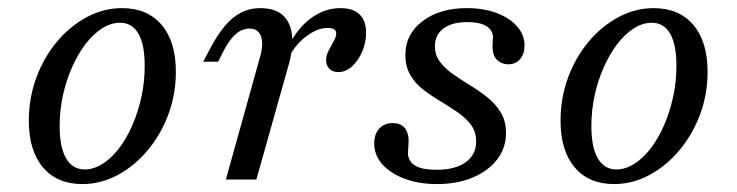

<svg xmlns="http://www.w3.org/2000/svg" viewBox="-20 -446 1830 477"><path d="M184.7 11.3Q121.8 11.3 86.7 -30.2Q51.6 -71.8 51.6 -146Q51.6 -202.4 70.2 -252.8Q88.7 -303.2 121 -341.9Q153.2 -380.6 195.2 -403.2Q237.1 -425.8 283.1 -425.8Q346 -425.8 381.5 -384.3Q416.9 -342.7 416.9 -267.7Q416.9 -212.1 398.4 -162.1Q379.8 -112.1 347.2 -73Q314.5 -33.9 272.6 -11.3Q230.6 11.3 184.7 11.3ZM190.3 -25Q212.9 -25 235.1 -39.1Q257.3 -53.2 276.2 -78.2Q295.2 -103.2 309.3 -135.9Q323.4 -168.5 331.5 -206Q339.5 -243.5 339.5 -282.3Q339.5 -335.5 323.8 -362.5Q308.1 -389.5 278.2 -389.5Q255.6 -389.5 233.5 -375.4Q211.3 -361.3 192.3 -336.3Q173.4 -311.3 158.9 -278.6Q144.4 -246 136.3 -208.9Q128.2 -171.8 128.2 -132.3Q128.2 -79.8 144.4 -52.4Q160.5 -25 190.3 -25Z M541.1 0 625 -300.8Q635.5 -335.5 628.6 -355.2Q621.8 -375 600 -375Q581.5 -375 566.1 -361.7Q550.8 -348.4 537.1 -322.6L521.8 -292.7H484.7L503.2 -327.4Q519.4 -358.1 537.5 -380.2Q555.6 -402.4 577.8 -414.1Q600 -425.8 626.6 -425.8Q662.9 -425.8 682.3 -408.5Q701.6 -391.1 705.2 -360.1Q708.9 -329 698.4 -289.5L616.9 0ZM821 -266.9Q806.5 -266.9 798.4 -275Q790.3 -283.1 790.3 -296.8Q790.3 -308.9 796.8 -321Q803.2 -333.1 809.3 -344Q815.3 -354.8 815.3 -362.9Q815.3 -376.6 793.5 -376.6Q769.4 -376.6 741.9 -356.5Q714.5 -336.3 696.8 -303.2V-332.3Q720.2 -377.4 753.6 -401.6Q787.1 -425.8 825.8 -425.8Q857.3 -425.8 873.4 -410.1Q889.5 -394.4 889.5 -365.3Q889.5 -340.3 879.8 -317.7Q870.2 -295.2 854.4 -281Q838.7 -266.9 821 -266.9Z M1065.3 11.3Q1020.2 11.3 985.1 -2Q950 -15.3 929.8 -37.9Q909.7 -60.5 909.7 -89.5Q909.7 -112.9 922.2 -126.6Q934.7 -140.3 955.6 -140.3Q974.2 -140.3 984.3 -129.4Q994.4 -118.5 995.2 -98.4Q995.2 -90.3 994.4 -79.8Q993.5 -69.4 993.5 -62.9Q996 -42.7 1013.3 -33.5Q1030.6 -24.2 1064.5 -24.2Q1110.5 -24.2 1136.7 -42.7Q1162.9 -61.3 1162.9 -94.4Q1162.9 -118.5 1150.4 -135.5Q1137.9 -152.4 1117.7 -166.5Q1097.6 -180.6 1075 -194Q1052.4 -207.3 1032.3 -222.6Q1012.1 -237.9 999.6 -259.3Q987.1 -280.6 987.1 -309.7Q987.1 -361.3 1029.8 -393.5Q1072.6 -425.8 1139.5 -425.8Q1181.5 -425.8 1213.7 -413.7Q1246 -401.6 1264.5 -380.6Q1283.1 -359.7 1283.1 -333.1Q1283.1 -312.1 1272.2 -299.2Q1261.3 -286.3 1242.7 -286.3Q1226.6 -286.3 1215.7 -296.4Q1204.8 -306.5 1204 -323.4Q1203.2 -331.5 1204 -340.3Q1204.8 -349.2 1204.8 -354.8Q1203.2 -372.6 1187.1 -381.9Q1171 -391.1 1141.1 -391.1Q1102.4 -391.1 1081.5 -375Q1060.5 -358.9 1060.5 -331.5Q1060.5 -308.9 1073.4 -291.9Q1086.3 -275 1106 -261.3Q1125.8 -247.6 1148.8 -233.5Q1171.8 -219.4 1191.5 -203.6Q1211.3 -187.9 1224.2 -166.5Q1237.1 -145.2 1237.1 -115.3Q1237.1 -78.2 1214.9 -49.6Q1192.7 -21 1154 -4.8Q1115.3 11.3 1065.3 11.3Z M1505.6 11.3Q1442.7 11.3 1407.7 -30.2Q1372.6 -71.8 1372.6 -146Q1372.6 -202.4 1391.1 -252.8Q1409.7 -303.2 1441.9 -341.9Q1474.2 -380.6 1516.1 -403.2Q1558.1 -425.8 1604 -425.8Q1666.9 -425.8 1702.4 -384.3Q1737.9 -342.7 1737.9 -267.7Q1737.9 -212.1 1719.4 -162.1Q1700.8 -112.1 1668.1 -73Q1635.5 -33.9 1593.5 -11.3Q1551.6 11.3 1505.6 11.3ZM1511.3 -25Q1533.9 -25 1556 -39.1Q1578.2 -53.2 1597.2 -78.2Q1616.1 -103.2 1630.2 -135.9Q1644.4 -168.5 1652.4 -206Q1660.5 -243.5 1660.5 -282.3Q1660.5 -335.5 1644.8 -362.5Q1629 -389.5 1599.2 -389.5Q1576.6 -389.5 1554.4 -375.4Q1532.3 -361.3 1513.3 -336.3Q1494.4 -311.3 1479.8 -278.6Q1465.3 -246 1457.3 -208.9Q1449.2 -171.8 1449.2 -132.3Q1449.2 -79.8 1465.3 -52.4Q1481.5 -25 1511.3 -25Z"/></svg>

Font: Playfair 9pt
Style: Italic
Weight: 400
Italic angle: -15.6°
Designer: Claus Eggers Sørensen
Foundry: Claus Eggers Sørensen
Version: Version 2.001;gftools[0.9.30]